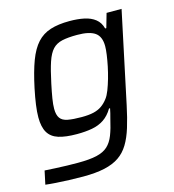

<svg xmlns="http://www.w3.org/2000/svg" viewBox="-108 -608 818 904"><g transform="rotate(-15 301.0 -156.0)"><path d="M186.9 206Q154.5 206 119.6 204.7Q84.8 203.5 54.5 201.4Q24.2 199.4 4 196.8L18 131.2Q42.1 132.7 70.1 134.1Q98.1 135.6 126.6 136.3Q155.2 137 179 137Q236.1 137 270.8 129Q305.5 121 325.5 102.6Q345.5 84.2 357.6 53.2Q369.7 22.2 380.1 -24.1Q383.5 -35.7 386.6 -49Q389.7 -62.4 391.6 -72.1H386.5Q367.9 -40.7 342.4 -23.6Q316.9 -6.6 284.2 -0.7Q251.5 5.3 210.2 5.3Q155.3 5.3 120.9 -5.5Q86.5 -16.3 70.3 -43.4Q54.2 -70.5 54.2 -117.5Q54.2 -144 58.9 -178.1Q63.6 -212.3 72.5 -255Q89 -332.8 108.1 -383.8Q127.3 -434.7 154.1 -464.1Q180.9 -493.4 219.5 -505.7Q258.1 -518 312.6 -518Q352.1 -518 383.9 -511.4Q415.8 -504.7 437.3 -487.8Q458.8 -470.9 466.5 -440.9H472.1L491.9 -510H565L470.9 -66Q458.5 -6.8 444.5 38.3Q430.6 83.5 411.2 115.4Q391.9 147.4 363 167.1Q334.1 186.9 291.1 196.5Q248 206 186.9 206ZM252 -66.4Q287 -66.4 310.4 -71.9Q333.8 -77.5 350.8 -89.4Q367.7 -101.3 381.4 -119.6Q391.6 -132.6 400.7 -156.1Q409.8 -179.6 418 -207.9Q426.1 -236.2 432.1 -265.2Q438 -294.2 441.5 -319.1Q445 -344 445 -360.7Q445 -407.2 417.9 -426.5Q390.7 -445.8 330.8 -445.8Q286.1 -445.8 257.5 -439.4Q228.8 -433 210.9 -413.9Q193 -394.7 180.3 -356.9Q167.6 -319 154.3 -255.5Q145.9 -216.1 141.2 -187Q136.5 -157.9 136.5 -137.3Q136.5 -107.4 147.8 -91.8Q159 -76.1 184.7 -71.3Q210.4 -66.4 252 -66.4Z"/></g></svg>

Font: Saira Thin
Style: Italic
Weight: 100
Italic angle: -12°
Designer: Hector Gatti with collaboration of the Omnibus-Type team
Foundry: Omnibus-Type
Version: Version 1.101